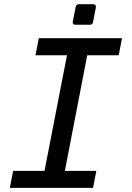

<svg xmlns="http://www.w3.org/2000/svg" viewBox="-20 -915 642 935"><path d="M347.2 -794.4H417.5C426.3 -794.4 431.6 -798.8 433.1 -807.6L446.8 -878.4C448.7 -888.2 443.4 -894.5 433.6 -894.5H364.3C355.5 -894.5 350.1 -890.1 348.6 -881.3L334.5 -810.5C334 -809.1 334 -807.6 334 -806.2C334 -798.8 338.4 -794.4 347.2 -794.4ZM27.8 0H433.1L449.2 -83H295.9L404.8 -646H558.1L574.2 -729H168.9L152.8 -646H306.2L196.8 -83H43.9Z"/></svg>

Font: Hack
Style: Oblique
Weight: 400
Italic angle: -12°
Monospace: yes
Designer: Christopher Simpkins
Foundry: Christopher Simpkins
Version: Version 2.010